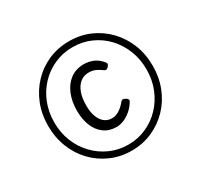

<svg xmlns="http://www.w3.org/2000/svg" viewBox="-183 -1233 1450 1387"><g transform="rotate(-30 542.5 -540.0)"><path d="M543 -84Q450 -84 370.5 -119Q291 -154 232 -215.5Q173 -277 140 -360.5Q107 -444 107 -540Q107 -638 140 -720.5Q173 -803 232 -865Q291 -927 370.5 -961.5Q450 -996 543 -996Q636 -996 715 -961.5Q794 -927 853.5 -865Q913 -803 946 -720.5Q979 -638 979 -540Q979 -444 946 -360.5Q913 -277 853.5 -215.5Q794 -154 715 -119Q636 -84 543 -84ZM543 -134Q624 -134 694 -165.5Q764 -197 816 -252Q868 -307 897.5 -380.5Q927 -454 927 -540Q927 -626 897.5 -700Q868 -774 816 -829Q764 -884 694 -915Q624 -946 543 -946Q462 -946 392 -915Q322 -884 269.5 -829Q217 -774 187.5 -700Q158 -626 158 -540Q158 -454 187.5 -380.5Q217 -307 269.5 -252Q322 -197 392 -165.5Q462 -134 543 -134ZM534 -287Q473 -287 430 -318Q387 -349 364.5 -404.5Q342 -460 342 -531Q342 -608 367 -668.5Q392 -729 439 -764Q486 -799 553 -799Q590 -799 628 -784Q666 -769 698 -729Q706 -719 702.5 -710.5Q699 -702 691 -693Q681 -683 671.5 -683Q662 -683 655 -690Q634 -706 609.5 -717.5Q585 -729 553 -729Q512 -729 482 -705.5Q452 -682 435.5 -638Q419 -594 419 -531Q419 -473 434.5 -434.5Q450 -396 476 -377Q502 -358 535 -358Q570 -358 601 -379.5Q632 -401 655 -431Q663 -439 672 -438Q681 -437 694 -429Q703 -424 707 -415.5Q711 -407 705 -398Q682 -360 652 -335.5Q622 -311 592 -299Q562 -287 534 -287Z"/></g></svg>

Font: Playwrite FR Moderne
Style: Regular
Weight: 400
Designer: Veronika Burian, José Scaglione
Foundry: TypeTogether
Version: Version 1.002